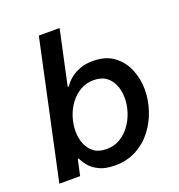

<svg xmlns="http://www.w3.org/2000/svg" viewBox="-138 -874 928 998"><g transform="rotate(-20 326.5 -375.0)"><path d="M330 10Q276 10 242 -7Q208 -24 189.5 -47Q171 -70 164 -88H158L139 0H24L187 -760H302L237 -458H243Q243 -458 252 -470.5Q261 -483 280.5 -499Q300 -515 331 -527.5Q362 -540 406 -540Q474 -540 519 -507.5Q564 -475 586.5 -422Q609 -369 609 -308Q609 -252 590.5 -195.5Q572 -139 536.5 -92.5Q501 -46 449 -18Q397 10 330 10ZM317 -85Q359 -85 392 -104.5Q425 -124 448.5 -156.5Q472 -189 484 -227.5Q496 -266 496 -303Q496 -341 483 -373.5Q470 -406 443.5 -425.5Q417 -445 374 -445Q333 -445 300 -425.5Q267 -406 243.5 -374Q220 -342 208 -303.5Q196 -265 196 -227Q196 -189 209 -156.5Q222 -124 248.5 -104.5Q275 -85 317 -85Z"/></g></svg>

Font: Be Vietnam Pro Medium
Style: Italic
Weight: 500
Italic angle: -12°
Designer: Lam Bao, Tony Le, Vietanh Nguyen
Foundry: Yellow Type Foundry
Version: Version 1.002; ttfautohint (v1.8.3)